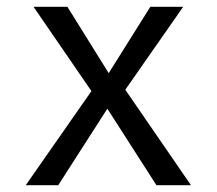

<svg xmlns="http://www.w3.org/2000/svg" viewBox="-20 -547 640 567"><path d="M152 0 297 -226 442 0H544L350 -282L521 -527H424L301 -331L179 -527H79L250 -278L56 0Z"/></svg>

Font: FiraMono Nerd Font
Style: Regular
Weight: 400
Designer: Carrois Corporate & Edenspiekermann AG
Foundry: Carrois Corporate GbR & Edenspiekermann AG
Version: Version 003.206;Nerd Fonts 3.3.0